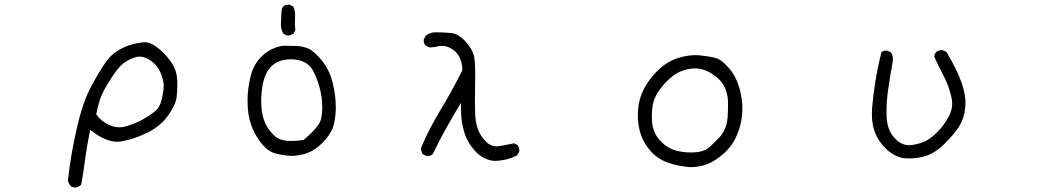

<svg xmlns="http://www.w3.org/2000/svg" viewBox="-20 -696 4540 837"><path d="M310.5 121.6Q311.5 121.6 313 121.6Q324.7 117.7 334 109.4Q343.8 55.2 351.3 -2.9Q358.9 -61 370.6 -117.2L373.5 -129.9L383.8 -122.1Q442.4 -78.1 491.7 -78.1Q501.5 -78.1 511.2 -80.1Q570.3 -90.8 626.5 -119.6Q681.6 -147.9 713.9 -194.1Q746.1 -240.2 750 -272.9Q752.9 -296.4 752.9 -323.2Q752.9 -346.2 752 -354.5Q751 -362.8 750.2 -367.7Q749.5 -372.6 748.3 -377.4Q747.1 -382.3 745.4 -387Q743.7 -391.6 741.7 -396.2Q739.7 -400.9 737.8 -405.3Q728.5 -423.8 711.4 -444.8Q692.4 -467.8 667.5 -487.8Q636.7 -512.2 610.4 -512.2Q607.4 -512.2 604.5 -511.7Q555.7 -506.3 517.6 -488.3Q484.4 -472.7 462.9 -451.2Q451.2 -439.5 440.9 -424.8Q418 -393.1 379.9 -323.7Q341.8 -254.9 315.4 -139.2Q288.6 -23.9 275.9 91.8Q280.3 106 290.5 117.2Q299.3 121.6 310.5 121.6ZM645.5 -203.1Q645.5 -203.1 645.5 -203.1ZM500 -141.1Q477.5 -141.1 454.6 -151.9Q418.9 -168.5 401.4 -195.8L399.4 -198.2Q406.2 -233.4 416.5 -264.6Q427.2 -296.4 460.9 -349.1Q494.6 -402.3 518.3 -420.2Q542 -438 569.8 -446.3Q578.6 -449.2 587.9 -449.2Q609.9 -449.2 633.3 -434.1Q666 -413.6 681.6 -375Q693.8 -344.2 693.8 -319.3Q693.8 -305.7 688.5 -279.8Q686 -265.6 681.6 -251.5Q673.3 -221.2 645.5 -203.1Q622.6 -186 596.7 -172.1Q570.8 -158.2 533.2 -146.5Q516.6 -141.1 500 -141.1Z M1267.6 -564.9Q1265.6 -582.5 1265.6 -596.7Q1265.6 -610.8 1266.1 -617.9Q1266.6 -625 1266.6 -628.9Q1266.6 -650.4 1258.3 -667.5L1242.2 -675.3Q1239.7 -675.8 1238.8 -675.8Q1237.8 -675.8 1236.3 -675.5Q1234.9 -675.3 1232.7 -675.3Q1230.5 -675.3 1228.5 -674.8Q1226.6 -674.3 1224.9 -673.6Q1223.1 -672.9 1221.2 -671.9Q1217.8 -670.4 1214.8 -668Q1207.5 -658.2 1206.5 -639.2Q1204.6 -597.7 1204.6 -589.4Q1204.6 -566.9 1215.3 -549.3Q1224.6 -542.5 1236.3 -540.5Q1248.5 -542.5 1260.3 -549.8ZM1303.2 -85.9Q1272.9 -81.5 1253.7 -81.5Q1234.4 -81.5 1221.7 -83.5Q1195.3 -87.9 1181.2 -100.1Q1151.4 -126 1137.2 -157.2Q1118.7 -196.8 1118.7 -255.4Q1118.7 -288.1 1124.5 -322.8Q1133.8 -377.4 1162.6 -406.2Q1193.8 -437.5 1249 -437.5Q1272 -437.5 1292.5 -430.7Q1327.1 -419.9 1344.2 -388.7Q1360.4 -359.9 1371.1 -321.8Q1384.8 -275.4 1384.8 -229Q1384.8 -200.2 1379.4 -176.8Q1371.6 -143.1 1305.2 -87.4ZM1443.8 -230.5Q1443.8 -276.9 1431.2 -331.1Q1417 -391.6 1382.3 -433.1Q1347.7 -474.6 1323.7 -484.4Q1299.8 -494.6 1272.9 -495.6Q1246.1 -496.6 1220.7 -496.6Q1195.3 -496.6 1163.6 -481Q1131.3 -464.8 1107.7 -436Q1084 -407.2 1074.2 -370.6Q1059.1 -311 1059.1 -260.3Q1059.1 -240.2 1061 -217.3Q1064.9 -172.9 1082 -133.5Q1099.1 -94.2 1125.5 -64Q1150.9 -34.7 1183.3 -26.4Q1215.8 -18.1 1252 -16.1Q1290.5 -18.1 1322.3 -29.8Q1355.5 -42.5 1386.5 -74.2Q1417.5 -106 1429.7 -136.2Q1441.9 -167 1443.8 -218.3Q1443.8 -224.1 1443.8 -230.5Z M1989.7 -217.8Q1989.7 -166.5 2003.9 -119.6Q2018.1 -72.8 2052.7 -36.1Q2086.4 -0.5 2132.3 5.4Q2160.2 5.4 2186.8 -1Q2213.4 -7.3 2234.9 -19.5L2243.7 -35.6Q2244.1 -37.1 2244.1 -39.1Q2244.1 -52.7 2235.8 -64L2220.7 -71.3Q2187 -64 2156.7 -59.1Q2150.9 -58.1 2145 -58.1Q2116.7 -58.1 2095.2 -82Q2071.8 -107.9 2062.5 -134.8Q2053.2 -161.6 2051.3 -199.7Q2050.3 -218.8 2050.3 -251Q2050.3 -283.2 2051 -316.2Q2051.8 -349.1 2051.8 -368.7Q2051.8 -427.2 2046.4 -451.2Q2040 -481.4 2008.3 -516.1Q1977.5 -549.8 1944.8 -552.2Q1908.7 -555.2 1879.9 -555.2Q1854.5 -555.2 1835.9 -540.5L1827.6 -523.9Q1827.1 -522 1827.1 -520.5Q1827.1 -506.8 1834.5 -498L1851.1 -489.7Q1853.5 -489.3 1856.4 -489.3Q1870.1 -489.3 1892.6 -494.6Q1900.4 -496.1 1908.9 -496.1Q1917.5 -496.1 1926.8 -493.2Q1943.8 -488.3 1960.4 -475.1Q1993.7 -448.2 1995.6 -392.1V-389.6Q1949.7 -297.9 1901.1 -218Q1852.5 -138.2 1815.9 -52.7Q1815.4 -50.8 1815.4 -48.1Q1815.4 -45.4 1816.4 -41Q1817.4 -32.2 1822.8 -23.9L1839.4 -16.1Q1840.8 -15.6 1842.3 -15.6Q1856.4 -15.6 1867.2 -24.9Q1890.6 -74.7 1917.7 -123.8Q1944.8 -172.9 1974.1 -222.2L1989.7 -247.6Z M2992.7 -31.2Q2961.9 -31.2 2930.7 -38.6Q2891.1 -48.3 2859.1 -81.5Q2827.1 -114.7 2822.8 -162.6Q2821.8 -176.8 2821.8 -184.1Q2821.8 -205.6 2823.2 -220Q2824.7 -234.4 2827.6 -247.1Q2836.9 -286.1 2875 -329.1Q2913.1 -372.1 2952.1 -386.7Q2983.4 -397.9 3010.3 -397.9Q3034.7 -397.9 3057.6 -388.2Q3082 -377.9 3104.5 -358.9Q3130.9 -336.9 3141.6 -310.5Q3153.8 -279.8 3153.8 -246.6Q3153.8 -213.4 3151.9 -184.3Q3149.9 -155.3 3139.4 -132.3Q3128.9 -109.4 3108.4 -88.9Q3087.9 -68.4 3068.8 -51.3L3068.4 -50.8Q3044.9 -33.7 3006.3 -31.7Q2999.5 -31.2 2992.7 -31.2ZM3191.9 -106Q3216.3 -162.1 3216.3 -223.6Q3216.3 -261.7 3205.1 -305.7Q3190.9 -360.4 3158.7 -397.9Q3127 -435.1 3103 -442.4Q3077.6 -449.7 3033.2 -454.6Q3022.9 -455.6 3012.2 -455.6Q2978 -455.6 2939.9 -444.3Q2890.1 -429.2 2850.6 -391.6Q2810.5 -353.5 2787.1 -308.6Q2764.2 -264.2 2761.2 -213.4Q2760.7 -203.6 2760.7 -195.3Q2760.7 -187 2761 -179.4Q2761.2 -171.9 2762 -164.1Q2762.7 -156.2 2764.2 -148.9Q2773.4 -87.4 2814 -40Q2845.7 -3.4 2890.9 12.7Q2936 28.8 2987.8 32.7Q3028.8 32.7 3063.5 19.5Q3098.1 6.3 3135.7 -27.3Q3172.9 -60.5 3191.9 -106Z M3780.8 -198.2Q3780.8 -156.2 3793 -122.6Q3809.1 -79.1 3843.5 -46.4Q3877.9 -13.7 3919.9 -6.3Q3931.2 -5.4 3941.9 -5.4Q3980.5 -5.4 4014.2 -15.6Q4057.1 -28.8 4099.1 -70.8Q4141.1 -112.8 4160.6 -144Q4184.1 -181.6 4188 -229.5Q4189 -238.3 4189 -245.1Q4189 -252 4188.7 -257.8Q4188.5 -263.7 4187.5 -270.5Q4184.1 -301.3 4169.9 -340.3Q4162.1 -361.8 4151.9 -384.3Q4130.9 -427.7 4106.4 -469.2L4090.3 -477.1Q4088.4 -477.5 4086.4 -477.5Q4084.5 -477.5 4081.3 -477.3Q4078.1 -477.1 4074.7 -476.1Q4067.4 -474.1 4061.5 -469.7Q4054.2 -460.9 4052.7 -449.2Q4071.3 -407.7 4092.8 -366.9Q4114.3 -326.2 4126 -279.3Q4130.9 -261.7 4130.9 -245.1Q4130.9 -215.3 4116.7 -189.5Q4095.2 -148.9 4066.9 -121.1Q4042 -96.2 4019.5 -83.5Q3996.1 -70.3 3956.5 -64Q3949.7 -63 3943.4 -63Q3908.7 -63 3880.9 -93.3Q3848.1 -128.4 3845.2 -184.1Q3844.7 -197.8 3844.7 -211.4Q3844.7 -253.4 3851.1 -300.8Q3859.9 -363.8 3871.6 -426.3Q3872.6 -432.1 3872.6 -437.5Q3872.6 -454.6 3864.3 -467.3L3848.1 -475.1Q3846.2 -475.6 3844.7 -475.6Q3831.5 -475.6 3822.8 -468.8Q3807.6 -410.2 3797.1 -346.7Q3786.6 -283.2 3781.7 -224.1Q3780.8 -210.9 3780.8 -198.2Z"/></svg>

Font: NaikaiFont
Style: Light
Weight: 300
Version: Version 1.89